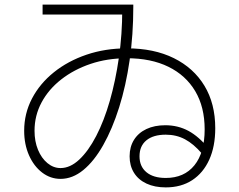

<svg xmlns="http://www.w3.org/2000/svg" viewBox="-20 -776 1040 834"><path d="M700 38Q652 38 616.5 21.5Q581 5 562 -25.5Q543 -56 543 -97Q543 -138 562 -168.5Q581 -199 616 -215.5Q651 -232 698 -232Q753 -232 798.5 -207.5Q844 -183 887 -130L857 -109Q821 -151 783.5 -171Q746 -191 700 -191Q646 -191 616 -166.5Q586 -142 586 -97Q586 -53 616 -28Q646 -3 700 -3Q780 -3 824.5 -58Q869 -113 869 -214Q869 -311 828 -380Q787 -449 711.5 -486Q636 -523 531 -523Q446 -523 373.5 -498.5Q301 -474 246 -431Q191 -388 160.5 -331Q130 -274 130 -208Q130 -162 145 -125.5Q160 -89 186 -67.5Q212 -46 243 -46Q285 -46 324.5 -83Q364 -120 398 -185.5Q432 -251 457 -338Q482 -425 496.5 -526Q511 -627 511 -734L539 -713H165V-756H559V-746Q559 -625 543 -514Q527 -403 497.5 -309.5Q468 -216 428.5 -146Q389 -76 342 -37.5Q295 1 243 1Q199 1 163 -26.5Q127 -54 106 -101.5Q85 -149 85 -208Q85 -283 119 -348Q153 -413 214 -462Q275 -511 356 -538.5Q437 -566 531 -566Q649 -566 735 -523.5Q821 -481 868 -403.5Q915 -326 915 -219Q915 -140 889 -82.5Q863 -25 815 6.5Q767 38 700 38Z"/></svg>

Font: M PLUS 1 Light
Style: Regular
Weight: 300
Designer: Coji Morishita
Foundry: UNDERFOREST DESIGN
Version: Version 1.001